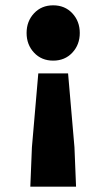

<svg xmlns="http://www.w3.org/2000/svg" viewBox="-20 -532 400 722"><path d="M94 170 100 22 124 -256H236L260 22L266 170ZM180 -304Q136 -304 108 -334Q80 -364 80 -408Q80 -452 108 -482Q136 -512 180 -512Q224 -512 252 -482Q280 -452 280 -408Q280 -364 252 -334Q224 -304 180 -304Z"/></svg>

Font: TypoPRO Source Sans Pro
Style: Regular
Weight: 900
Designer: Paul D. Hunt
Foundry: Adobe Systems Incorporated
Version: Version 2.020;PS 2.000;hotconv 1.0.86;makeotf.lib2.5.63406